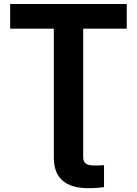

<svg xmlns="http://www.w3.org/2000/svg" viewBox="-20 -748 697 977"><path d="M428.7 209.5Q341.3 209.5 297.6 170.4Q253.9 131.3 253.9 54.7V-92.8H403.3V50.3Q403.3 74.2 416.5 84.2Q429.7 94.2 460.9 94.2Q472.7 94.2 485.8 93.8Q499 93.3 509.3 92.3V204.1Q494.6 206.5 473.6 208Q452.6 209.5 428.7 209.5ZM31.7 -602.1V-727.5H625V-602.1H403.3V0H253.9V-602.1Z"/></svg>

Font: Inter 20pt
Style: Bold
Weight: 700
Version: Version 4.001;git-66647c0bb